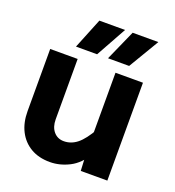

<svg xmlns="http://www.w3.org/2000/svg" viewBox="-143 -901 936 1025"><g transform="rotate(20 325.0 -388.0)"><path d="M207 -556V-213Q207 -170 229 -144Q251 -118 287 -118Q328 -118 362.5 -145.5Q397 -173 435 -240L457 -108Q419 -43 365 -15.5Q311 12 255 12Q191 12 145.5 -15Q100 -42 75.5 -90Q51 -138 51 -203V-556ZM578 -556V0H427L422 -99V-556ZM176 -615 246 -788H392L296 -615ZM358 -615 435 -788H581L478 -615Z"/></g></svg>

Font: Azeret Mono Thin
Style: Bold
Weight: 700
Version: Version 1.002